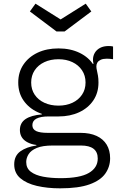

<svg xmlns="http://www.w3.org/2000/svg" viewBox="-20 -806 666 1047"><path d="M308 221Q238 221 181.2 207.8Q124.5 194.5 91 166Q57.5 137.5 57.5 90.5Q57.5 43.5 91.2 19.2Q125 -5 178.5 -12.5V-21L267.5 -12.5Q212 -12.5 180.5 0.8Q149 14 136 34.8Q123 55.5 123 77.5Q123 111.5 148 130.5Q173 149.5 215.2 157.5Q257.5 165.5 310 165.5Q415.5 165.5 464.2 137.2Q513 109 513 58.5Q513 -12.5 421 -12.5H217Q157 -12.5 122.8 -34.2Q88.5 -56 88.5 -97Q88.5 -136 119.5 -156.8Q150.5 -177.5 208 -182V-197L299 -171H244.5Q201.5 -171 179 -159.2Q156.5 -147.5 156.5 -123.5Q156.5 -101 177.2 -91.2Q198 -81.5 240 -81.5H419Q470.5 -81.5 506.8 -64.8Q543 -48 561.8 -17Q580.5 14 580.5 57Q580.5 103 554.5 140.2Q528.5 177.5 468.8 199.2Q409 221 308 221ZM299 -171Q235.5 -171 186 -194Q136.5 -217 108 -258.5Q79.5 -300 79.5 -356Q79.5 -412 107.8 -453.8Q136 -495.5 185.2 -518.8Q234.5 -542 299 -542Q364.5 -542 414.8 -517.5Q465 -493 491.5 -449.5Q504.5 -429.5 510.8 -406.2Q517 -383 517 -356Q517 -300 489 -258.5Q461 -217 411.8 -194Q362.5 -171 299 -171ZM299 -230Q341.5 -230 374.8 -245.5Q408 -261 427.2 -289.5Q446.5 -318 446.5 -356Q446.5 -394 427.2 -422.8Q408 -451.5 374.8 -467.2Q341.5 -483 299 -483Q255.5 -483 222 -467.2Q188.5 -451.5 169.2 -422.8Q150 -394 150 -356Q150 -318 169.2 -289.5Q188.5 -261 222.2 -245.5Q256 -230 299 -230ZM517 -356 492 -414.5 470 -450.5 490 -458.5Q488.5 -463.5 487.8 -468.8Q487 -474 487 -480Q487 -501 497 -518Q507 -535 526 -545Q545 -555 572.5 -555Q579.5 -555 585.2 -554.5Q591 -554 596.5 -552.5V-483Q587 -484.5 579 -485.2Q571 -486 563 -486Q542 -486 529.2 -480Q516.5 -474 511 -464.8Q505.5 -455.5 505.5 -444.5Q505.5 -434 508.5 -421.8Q511.5 -409.5 514.2 -393.5Q517 -377.5 517 -356ZM332.5 -634.5 478 -743.5 447.5 -786 310.5 -700 173.5 -786 143 -743.5 288 -634.5Z"/></svg>

Font: Hepta Slab
Style: Regular
Weight: 400
Designer: Michael LaGattuta
Foundry: Michael LaGattuta
Version: Version 1.100